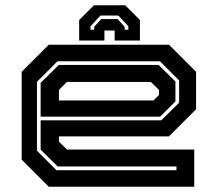

<svg xmlns="http://www.w3.org/2000/svg" viewBox="-20 -710 828 730"><path d="M622.5 -540 725.5 -437V-294.5L622.5 -191.5H204V-172L234.5 -141.5H718.5V0H165.5L62.5 -103V-437L165.5 -540ZM588 -477H198.5L120.5 -399V-137L194.5 -63H651V-77H199.5L134.5 -141V-252.5H593L661 -319.5V-404ZM583 -463 647 -400V-324.5L589 -266.5H134.5V-395L203.5 -463ZM553.5 -398.5H234.5L204 -368V-328H563.5L584.5 -349V-368ZM456 -690 512 -634V-556H416V-594H377V-556H281V-634L337 -690ZM430 -651H362L324 -610V-597H338V-608L365 -637.5H427L454 -608V-597H468V-610Z"/></svg>

Font: Tourney Expanded Regular
Style: Bold
Weight: 700
Width: 7
Designer: Tyler Finck
Foundry: Etcetera Type Co
Version: Version 1.010; ttfautohint (v1.8.3)